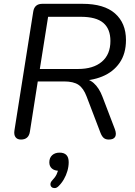

<svg xmlns="http://www.w3.org/2000/svg" viewBox="-20 -725 709 1007"><path d="M89.8 6.9Q70.4 6.9 61.2 -5.9Q52 -18.7 55.9 -42L154.3 -663.8Q160.6 -705 202.3 -705H412.3Q526.1 -705 583.4 -654.3Q640.7 -603.7 640.7 -515.3Q640.7 -443.6 607.3 -395.5Q573.9 -347.3 515.7 -323.6Q457.6 -299.9 383.8 -301.4V-314.3H400.3Q443.6 -314.3 471.7 -289.1Q499.8 -264 517.3 -218L582.3 -48Q592 -22.2 584 -7.6Q576 6.9 550.4 6.9Q534 6.9 524 -1.5Q514.1 -10 506.8 -28.9L434.3 -218.7Q418.1 -262.1 391.9 -280Q365.7 -297.9 315.6 -297.9H178.1L136.8 -34.3Q130.5 6.9 89.8 6.9ZM232.3 -636.9 188.9 -363.2H389.1Q469.3 -363.2 514.2 -401.3Q559.1 -439.5 559.1 -510.1Q559.1 -573.2 521.8 -605Q484.5 -636.9 403.3 -636.9ZM287.1 251.4Q277.2 261.3 267.1 261.5Q257 261.7 250.7 256.1Q244.3 250.4 244.6 240.5Q244.8 230.6 254.6 220.3Q269.7 204.7 277 189.2Q284.3 173.7 286.8 156.1L289.9 170.7Q265.8 170.7 252.2 158.8Q238.7 146.9 238.7 126.6Q238.7 102.6 253.6 89Q268.5 75.5 292.5 75.5Q340.3 75.5 340.3 125.7Q340.3 148.1 333.6 171.4Q326.9 194.8 314.9 215.4Q303 236 287.1 251.4Z"/></svg>

Font: Nunito Variable Extra Light
Style: Italic
Weight: 200
Italic angle: -9°
Designer: Vernon Adams
Foundry: Vernon Adams
Version: Version 3.602